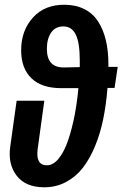

<svg xmlns="http://www.w3.org/2000/svg" viewBox="-20 -772 514 806"><path d="M474.1 -491.2 460.9 -402.8H431.2Q425.8 -333 413.3 -272.2Q400.9 -211.4 378.9 -158.2Q356.9 -105 327.4 -67.1Q297.9 -29.3 256.6 -7.6Q215.3 14.2 166 14.2Q87.4 14.2 50 -34.4Q12.7 -83 22.9 -155.8L49.8 -349.1H166L138.2 -147Q128.9 -78.1 176.8 -78.1Q203.6 -78.1 226.8 -106.9Q250 -135.7 266.1 -183.6Q282.2 -231.4 293 -286.6Q303.7 -341.8 309.1 -401.9H237.8Q154.8 -401.9 111.8 -443.6Q68.8 -485.4 68.8 -561Q68.8 -644 118.7 -698.7Q168.5 -753.4 252.9 -752Q299.3 -751.5 334.5 -733.6Q369.6 -715.8 391.4 -682.6Q413.1 -649.4 424.1 -604.2Q435.1 -559.1 435.1 -502V-491.2ZM247.1 -488.8 314.9 -490.2V-517.1Q314.9 -593.3 297.9 -627.2Q280.8 -661.1 246.1 -661.1Q212.4 -661.1 194.6 -635Q176.8 -608.9 176.8 -566.9Q176.8 -488.8 247.1 -488.8Z"/></svg>

Font: Fira Sans Compressed Medium
Style: Italic
Weight: 500
Width: 3
Italic angle: -8°
Designer: Carrois Corporate & Edenspiekermann AG
Foundry: Carrois Corporate GbR & Edenspiekermann AG
Version: Version 4.203;PS 004.203;hotconv 1.0.88;makeotf.lib2.5.64775